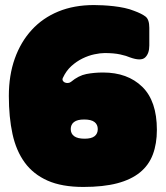

<svg xmlns="http://www.w3.org/2000/svg" viewBox="-20 -730 656 760"><path d="M571 -620Q571 -653 556 -664.5Q541 -676 511 -687Q494 -694 473 -698.5Q452 -703 430 -705.5Q408 -708 387.5 -709Q367 -710 352 -710Q273 -710 211 -684.5Q149 -659 105.5 -611.5Q62 -564 38.5 -498Q15 -432 15 -350Q15 -266 29.5 -199.5Q44 -133 78 -86.5Q112 -40 168.5 -15Q225 10 310 10Q389 10 444 -4.5Q499 -19 534 -47.5Q569 -76 585 -118.5Q601 -161 601 -216Q601 -330 543 -386.5Q485 -443 388 -443Q353 -443 322 -437Q291 -431 261 -406Q256 -402 249 -401.5Q242 -401 236.5 -403.5Q231 -406 228.5 -411Q226 -416 229 -422Q242 -450 262.5 -468.5Q283 -487 306.5 -498.5Q330 -510 353.5 -515Q377 -520 394 -520Q431 -520 456 -514.5Q481 -509 494 -503Q538 -487 554.5 -502.5Q571 -518 571 -550ZM260 -219Q260 -237 273 -247Q286 -257 313 -257Q341 -257 354 -247Q367 -237 367 -219Q367 -201 354.5 -191Q342 -181 315 -181Q287 -181 273.5 -191Q260 -201 260 -219Z"/></svg>

Font: Bolota
Style: Bold
Weight: 240
Designer: Gabriel Pang
Version: Version 1.000